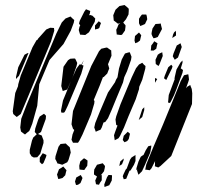

<svg xmlns="http://www.w3.org/2000/svg" viewBox="-20 -737 832 768"><path d="M447 -599 445 -618 449 -626 454 -639 461 -644H462H460L452 -642L443 -649L435 -655L434 -666L433 -676L442 -698L458 -713L478 -717L489 -708L495 -702V-693L494 -679L484 -660L473 -647L475 -644L482 -636V-630L480 -615L468 -598L462 -597ZM336 -608 321 -597 307 -598H301L299 -603L295 -617L298 -630L301 -635L296 -643L299 -654L317 -690L324 -700L341 -693L339 -682L336 -676L341 -677L350 -674L361 -663L359 -650ZM536 -644V-662L543 -673L548 -679H565L567 -673L569 -660L560 -641L549 -636L541 -633ZM263 -614 234 -561 178 -497 137 -400 129 -314 109 -242 101 -222 97 -213 88 -206 80 -199 73 -204 64 -211 61 -227 65 -262 87 -319 177 -535 205 -602 227 -647 242 -663 252 -667 262 -671 270 -663 277 -657 275 -646ZM360 -619V-635L375 -652L384 -645L381 -637L377 -625L372 -622ZM611 -589 600 -585 594 -584 589 -593 586 -601 587 -609 590 -623 596 -632 602 -641 617 -642 623 -643 624 -637 628 -621ZM184 -571 87 -338 63 -281 47 -269 41 -274 33 -281 31 -292 41 -365 52 -392 53 -400 63 -435 110 -548 126 -576 131 -579 132 -582 165 -619 181 -626 196 -625 197 -614ZM669 -585 672 -598 676 -607 683 -614 684 -606V-595ZM518 -575 520 -593 536 -607 545 -596 543 -588 540 -575 531 -568 521 -564ZM595 -535H583L584 -543L585 -555L592 -564L597 -572L605 -567L610 -564L608 -556L605 -542ZM679 -498 671 -512 674 -523 687 -555 702 -564 707 -549 692 -507ZM344 -279 310 -199 298 -175 292 -166H272L266 -178L267 -183L270 -199L277 -217L272 -222L266 -240L272 -293L345 -473L376 -532L385 -542L402 -546L408 -547L418 -540L425 -535V-530L426 -514L412 -480L413 -477L417 -463L414 -456L409 -443L402 -436L394 -428L392 -429L379 -395L355 -337L358 -333L357 -323ZM472 -407 444 -340 426 -296 412 -264 401 -249 394 -247 387 -227 382 -218 374 -215 363 -210 361 -216 357 -227 361 -245 380 -292 412 -367 440 -408 444 -418 450 -428 456 -463 467 -499 476 -516 480 -523 493 -527 499 -528 501 -523 506 -510 504 -497 488 -452 477 -428ZM603 -481 602 -498 608 -511 611 -518 618 -523 629 -528 631 -513 618 -480 614 -473ZM53 -468 78 -518 89 -524 94 -525 91 -518 82 -496 56 -434 44 -421V-429ZM272 -432 266 -418 286 -463 299 -480 305 -478 315 -496 311 -486 307 -477 314 -475 312 -466 305 -442 251 -314 242 -295 238 -288 233 -286 225 -287 224 -295 232 -335 264 -413 249 -379 231 -373 225 -393 234 -470 252 -496 261 -502 275 -503H280L283 -498L289 -485L286 -472ZM686 -381 676 -356 664 -332 660 -325 652 -327 653 -335 655 -357 679 -421H678L679 -429L686 -459L702 -487L710 -495V-486L703 -463H704L712 -457L710 -446ZM523 -340 494 -272 476 -227 460 -193 454 -184 439 -176 438 -182 436 -196 440 -208 450 -235 445 -237 444 -243 442 -259 445 -272 462 -320 507 -428 524 -464 536 -479 549 -486 556 -478 562 -473 561 -462 549 -418 537 -390 536 -380ZM645 -417 636 -424 639 -434 653 -468 665 -478 670 -472 668 -464ZM748 -321 665 -113 622 -73 613 -67 605 -70 599 -72 600 -77V-90L601 -94L586 -64L579 -56L567 -58H561L562 -64L565 -79L575 -104L593 -148L632 -239L680 -356L703 -413L712 -429L716 -436L733 -440L734 -435L736 -419L733 -409L724 -384L729 -390L741 -397L743 -391L747 -381L749 -364ZM609 -421 600 -406V-414V-425ZM535 -257 549 -300 557 -308V-297L549 -269ZM141 -122 129 -108 115 -107 106 -112 99 -124V-138L108 -175L113 -187L127 -200L119 -209L121 -223L133 -259L139 -271L156 -282L164 -274L163 -261L144 -209L132 -201L137 -199L147 -195L149 -189L154 -176V-165ZM471 -177 475 -194 491 -210 500 -202 498 -194 495 -181 489 -173 478 -168ZM229 -78 216 -82 210 -83 205 -94 201 -101 202 -112 214 -150 222 -161 232 -162 243 -163 249 -157 259 -148 260 -143 263 -127 254 -97 249 -88ZM581 -127 560 -78 548 -52 534 -38 532 -43 528 -56 529 -60 525 -56 526 -65 534 -91 543 -110 550 -115 554 -117 563 -136 573 -152 585 -155V-149ZM139 -89V-106L146 -117L151 -124L158 -121L166 -117L164 -109L154 -85L148 -80ZM475 -20 471 -32 474 -40 483 -59 487 -63 500 -98 506 -107 522 -117V-111V-93L516 -78L502 -55L498 -54L489 -32L485 -22ZM297 -74 301 -91 310 -99 316 -104 323 -100 330 -95V-89L329 -74L317 -57L306 -58L298 -59ZM457 -73 461 -91 469 -98 475 -103 474 -95 468 -80ZM364 0 361 -15 368 -31 362 -35 356 -39V-48L357 -59L364 -71L368 -78L391 -84L400 -73L399 -65L396 -52L386 -39L382 -36L387 -37V-27V-16L380 -6L376 2ZM230 -25 219 -22 213 -21 210 -32 208 -39 210 -44 216 -60 226 -66 233 -71 240 -63 246 -56 244 -49 241 -36ZM280 -11 285 -27 303 -37 310 -25 307 -17 302 -5 292 2 284 3ZM397 1 408 -28 414 -37H420L428 -36V-30L427 -15L417 4L406 8L398 11Z"/></svg>

Font: Rubik Marker Hatch
Style: Regular
Weight: 400
Designer: Hubert and Fischer, NaN
Foundry: Hubert & Fischer, NaN
Version: Version 2.200